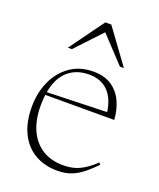

<svg xmlns="http://www.w3.org/2000/svg" viewBox="-132 -771 713 863"><g transform="rotate(20 224.5 -340.0)"><path d="M248 -464.5Q301 -464.5 335.5 -441.2Q370 -418 388 -379Q406 -340 409 -292H72V-305.5L379.5 -314.5L369 -297Q365 -345 348.5 -378Q332 -411 303.5 -428.2Q275 -445.5 235 -445.5Q183.5 -445.5 147.8 -421.5Q112 -397.5 94 -351.8Q76 -306 76 -241.5Q76 -172 98.5 -123Q121 -74 162.5 -48Q204 -22 262 -22Q289.5 -22 312.8 -28Q336 -34 360 -48.8Q384 -63.5 411.5 -89.5L418.5 -81Q386.5 -48 359.8 -28Q333 -8 306 1Q279 10 246 10Q183.5 10 137 -17.5Q90.5 -45 65.5 -96.8Q40.5 -148.5 40.5 -221.5Q40.5 -288 65.2 -343.2Q90 -398.5 136.5 -431.5Q183 -464.5 248 -464.5ZM102 -526 221.5 -690.5H250L370 -526H351L224.5 -661H248L121 -526Z"/></g></svg>

Font: Newsreader 36pt ExtraLight
Style: Regular
Weight: 250
Designer: Hugues Gentile
Foundry: Production Type
Version: Version 1.003